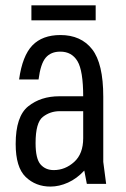

<svg xmlns="http://www.w3.org/2000/svg" viewBox="-20 -678 463 708"><path d="M198.8 -323Q130.2 -323 84 -285.9Q37.8 -248.8 37.8 -147Q37.8 -61 74.7 -25.5Q111.6 10 166 10Q198.2 10 230.8 -4.7Q263.4 -19.4 290.8 -49L300.2 0H371.4L360.8 -81V-323ZM50.4 -385H122.2Q129.6 -443 148.6 -465.3Q167.6 -487.6 202.2 -487.6Q244.6 -487.6 265.7 -452.4Q286.8 -417.2 286.8 -321H360.8Q360.8 -444 319.7 -496.4Q278.6 -548.8 202.8 -548.8Q136.2 -548.8 99.4 -510.6Q62.6 -472.4 50.4 -385ZM111.2 -150.4Q111.2 -226.4 138.3 -247.2Q165.4 -268 199.8 -268H286.8V-168.4Q286.8 -110.8 253.5 -80.8Q220.2 -50.8 178.2 -50.8Q147.8 -50.8 129.5 -71.7Q111.2 -92.6 111.2 -150.4ZM95.8 -603H332.8V-658.4H95.8Z"/></svg>

Font: Secuela Light
Style: Regular
Weight: 300
Designer: Fernando Haro
Foundry: deFharo
Version: Version 1.708